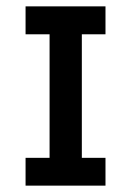

<svg xmlns="http://www.w3.org/2000/svg" viewBox="-20 -583 418 603"><path d="M135.7 -18V-545H237V-18ZM60.3 0V-87.3H311.3V0ZM60.3 -475.3V-563H311.3V-475.3Z"/></svg>

Font: Darker Grotesque Light
Style: Regular
Weight: 300
Designer: Gabriel Lam
Foundry: TypeRant
Version: Version 1.000;gftools[0.9.28]